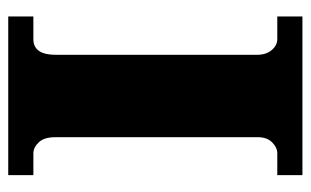

<svg xmlns="http://www.w3.org/2000/svg" viewBox="-164 -590 754 466"><g transform="rotate(-90 213.0 -357.0)"><path d="M21 0V-61H74Q88 -61 100.5 -73.5Q113 -86 113 -108V-600Q113 -627 100.5 -640Q88 -653 74 -653H21V-714H406V-653H351Q313 -653 313 -599V-110Q313 -88 324.5 -74.5Q336 -61 351 -61H406V0Z"/></g></svg>

Font: Noto Serif Black
Style: Regular
Weight: 900
Designer: Monotype Design Team
Foundry: Monotype Imaging Inc.
Version: Version 2.014; ttfautohint (v1.8.4.7-5d5b)